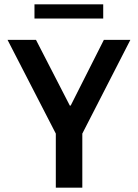

<svg xmlns="http://www.w3.org/2000/svg" viewBox="-20 -871 640 891"><path d="M239 0V-251L15 -686H147L304 -381H308L462 -686H585L362 -251V0ZM140 -785V-851H459V-785Z"/></svg>

Font: Chivo Mono Medium
Style: Regular
Weight: 500
Monospace: yes
Designer: Hector Gatti
Foundry: Omnibus-Type
Version: Version 1.008